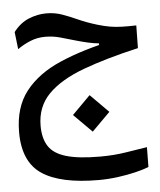

<svg xmlns="http://www.w3.org/2000/svg" viewBox="-53 -469 691 827"><g transform="rotate(-5 293.0 -55.5)"><path d="M340.8 312Q176.3 312 96.4 258.8Q16.6 205.6 16.6 77.6Q16.6 -30.8 70.6 -99.6Q124.5 -168.5 223.6 -211.2Q322.8 -253.9 457 -282.2L458.5 -250.5L392.6 -259.3V-274.4Q371.1 -276.4 347.9 -281.5Q324.7 -286.6 297.4 -294.4Q258.8 -305.7 228.3 -314.2Q197.8 -322.8 164.1 -322.8Q129.9 -322.8 99.9 -310.5Q69.8 -298.3 43.9 -279.8L35.2 -354.5Q64 -392.1 101.8 -407.5Q139.6 -422.9 177.7 -422.9Q213.9 -422.9 245.6 -411.6Q277.3 -400.4 311.8 -384.8Q346.2 -369.1 391.1 -355.5Q421.9 -346.2 446.8 -342Q471.7 -337.9 498 -337.2Q524.4 -336.4 559.6 -337.4L558.1 -239.3Q418.5 -207.5 318.4 -170.4Q218.3 -133.3 164.8 -79.1Q111.3 -24.9 111.3 58.1Q111.3 111.8 133.3 146Q155.3 180.2 208.7 196Q262.2 211.9 355.5 211.9Q415 211.9 466.8 203.6Q518.6 195.3 559.6 189L558.6 274.4Q536.6 283.7 501.2 292.2Q465.8 300.8 424.1 306.4Q382.3 312 340.8 312ZM333 102.1 254.4 23.4 333 -55.7 411.6 23.4Z"/></g></svg>

Font: Cascadia Code
Style: Regular
Weight: 400
Monospace: yes
Designer: Aaron Bell
Foundry: Saja Typeworks
Version: Version 2106.017